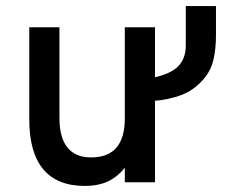

<svg xmlns="http://www.w3.org/2000/svg" viewBox="-20 -601 745 633"><path d="M260 12Q168.5 12 122.5 -43Q76.5 -98 76.5 -208V-511H176V-212.5Q176 -147.5 202.2 -114.8Q228.5 -82 280 -82Q336 -82 363.8 -114.2Q391.5 -146.5 391.5 -210.5V-511H491V0H391.5V-48.5Q367.5 -17.5 335.5 -2.8Q303.5 12 260 12ZM485 -268V-345Q542.5 -357 567.5 -382.5Q592.5 -408 592.5 -451V-581H692V-483Q692 -441.5 683.8 -404.8Q675.5 -368 651 -340Q620 -304 579.2 -288.2Q538.5 -272.5 485 -268Z"/></svg>

Font: Overpass Medium
Style: Regular
Weight: 500
Designer: Delve Withrington, Dave Bailey, Thomas Jockin
Foundry: Delve Fonts LLC
Version: Version 4.000